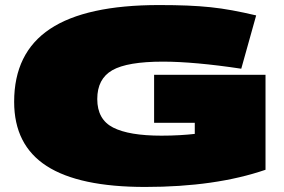

<svg xmlns="http://www.w3.org/2000/svg" viewBox="-20 -730 1126 760"><path d="M36 -327Q36 -521 178 -615.5Q320 -710 610 -710Q672 -710 721 -708Q770 -706 813 -701.5Q856 -697 899.5 -689Q943 -681 994 -669L935 -458Q842 -472 764 -479Q686 -486 625 -486Q484 -486 424.5 -452Q365 -418 365 -338Q365 -257 428 -225Q491 -193 619 -193Q657 -193 691.5 -195Q726 -197 751 -200V-244H590V-434H1031V-58Q833 10 555 10Q293 10 164.5 -73Q36 -156 36 -327Z"/></svg>

Font: Georama ExtraExtended Black
Style: Regular
Weight: 900
Width: 8
Designer: Jean-Baptiste Levee
Foundry: Production Type
Version: Version 1.000